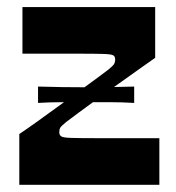

<svg xmlns="http://www.w3.org/2000/svg" viewBox="-20 -513 488 533"><path d="M33.6 0V-140.9Q54.9 -155.2 82.3 -174.8Q109.6 -194.4 138.9 -215.7Q168.2 -237 196 -257.1Q223.8 -277.2 246 -293.7Q268.1 -310.2 280.5 -319.5Q293.1 -329.8 296.4 -334.9Q299.7 -340.1 299.7 -348.7Q299.7 -356.3 294.1 -359.5Q288.4 -362.7 265.9 -363.3Q243.4 -364 192.8 -364Q164.4 -364 144.8 -364Q125.1 -364 102.3 -364Q79.6 -364 42.3 -364V-493.4H410.8V-352.5Q389.8 -337.9 362.3 -318.3Q334.8 -298.6 305 -277.5Q275.2 -256.4 247.5 -236.3Q219.9 -216.2 197.6 -199.7Q175.2 -183.2 163.6 -174.2Q150.3 -163.3 147.5 -158.8Q144.6 -154.3 144.6 -145.7Q144.6 -137.7 150.5 -134.2Q156.3 -130.7 179.3 -130.1Q202.3 -129.4 253.3 -129.4Q281.3 -129.4 305.7 -129.4Q330.2 -129.4 358 -129.4Q385.8 -129.4 422.4 -129.4V0ZM85.6 -227.3V-272.7Q119.4 -271.7 152.6 -271.2Q185.7 -270.7 218.6 -270.7Q252.8 -270.7 286 -271.2Q319.3 -271.7 352.5 -272.7V-227.3Q319.3 -229.3 286 -229.3Q252.8 -229.3 218.6 -229.3Q185.7 -229.3 152.2 -229.3Q118.6 -229.3 85.6 -227.3Z"/></svg>

Font: Ojuju ExtraLight
Style: Regular
Weight: 200
Designer: Chisaokwu Joboson, Mirko Velimirovic
Foundry: Udi Foundry
Version: Version 1.000